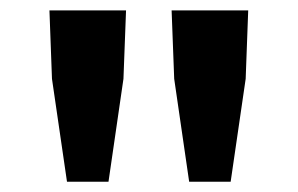

<svg xmlns="http://www.w3.org/2000/svg" viewBox="-20 -706 577 372"><path d="M109.8 -353.9 80.7 -553.3 75.8 -685.8H224.2L219.2 -553.3L190.2 -353.9ZM346.5 -353.9 317.5 -553.3 312.5 -685.8H460.9L456 -553.3L426.9 -353.9Z"/></svg>

Font: SourceSans3VF
Style: Regular
Weight: 200
Designer: Paul D. Hunt
Foundry: Adobe
Version: Version 3.052;hotconv 1.1.0;makeotfexe 2.6.0